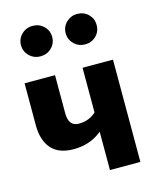

<svg xmlns="http://www.w3.org/2000/svg" viewBox="-119 -881 787 963"><g transform="rotate(-15 275.0 -399.5)"><path d="M200.5 -664Q177 -641 143 -641Q109 -641 85.5 -664Q62 -687 62 -720Q62 -753 85.5 -776Q109 -799 143 -799Q177 -799 200.5 -776Q224 -753 224 -720Q224 -687 200.5 -664ZM374 -641Q341 -641 317.5 -664Q294 -687 294 -720Q294 -753 317.5 -776Q341 -799 374 -799Q409 -799 432 -776Q455 -753 455 -720Q455 -687 432 -664Q409 -641 374 -641ZM331 -531H489V0H331V-199Q270 -148 183 -148Q106 -148 68 -191.5Q30 -235 30 -313V-531H188V-333Q188 -265 242 -265Q294 -265 331 -299Z"/></g></svg>

Font: Fira Sans
Style: Bold
Weight: 700
Designer: bBox Type GmbH & Carrois Corporate GbR & Edenspiekermann AG
Foundry: bBox Type GmbH & Carrois Corporate GbR & Edenspiekermann AG
Version: Version 4.301;PS 004.301;hotconv 1.0.88;makeotf.lib2.5.64775